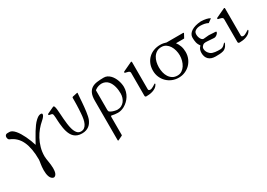

<svg xmlns="http://www.w3.org/2000/svg" viewBox="3 -1257 3305 2374"><g transform="rotate(-30 1655.0 -70.5)"><path d="M248 24.9Q248 -136.7 202.1 -235.4Q156.2 -334 57.6 -373.5Q46.4 -377.9 41.5 -390.4Q36.6 -402.8 36.6 -416Q36.6 -430.2 45.7 -441.4Q54.7 -452.6 72.3 -452.6H102.5Q121.1 -452.6 140.4 -440.2Q159.7 -427.7 178.5 -406Q197.3 -384.3 215.1 -355Q232.9 -325.7 249 -292.5Q265.1 -259.3 279.1 -223.4Q293 -187.5 303.7 -152.8Q325.7 -191.4 346.4 -228.8Q367.2 -266.1 388.2 -300.3Q409.2 -334.5 430.7 -363.8Q452.1 -393.1 476.6 -415.5Q491.7 -429.7 509.8 -441.2Q527.8 -452.6 547.4 -452.6Q568.8 -452.6 568.8 -437Q568.8 -424.8 555.4 -406.5Q542 -388.2 518.1 -368.2Q483.4 -338.9 449.2 -297.9Q415 -256.8 387.9 -206.5Q360.8 -156.2 344.2 -97.9Q327.6 -39.6 327.6 24.4Q327.6 42 330.6 62.3Q333.5 82.5 337.2 105.2Q340.8 127.9 344 152.8Q347.2 177.7 347.2 204.1Q347.2 223.6 345 241.9Q342.8 260.3 337.2 274.7Q331.5 289.1 322 298.6Q312.5 308.1 298.3 310.5Q278.8 307.1 266.1 293.9Q253.4 280.8 246.1 261.2Q238.8 241.7 235.8 217.8Q232.9 193.8 232.9 169.4Q232.9 143.1 235.4 120.8Q237.8 98.6 240.5 80.6Q243.2 62.5 245.6 48.6Q248 34.7 248 24.9Z M874 13.2Q837.4 13.2 810.5 3.2Q783.7 -6.8 764.6 -24.4Q745.6 -42 732.9 -65.7Q720.2 -89.4 712.2 -116.5Q704.1 -143.6 699.5 -173.3Q694.8 -203.1 691.9 -232.4Q689.5 -253.9 688.7 -276.9Q688 -299.8 686.8 -319.8Q685.5 -339.8 683.3 -354.5Q681.2 -369.1 676.8 -374.5Q670.9 -380.9 662.1 -382.8Q653.3 -384.8 645 -386Q636.7 -387.2 630.9 -389.2Q625 -391.1 625 -397.5Q625 -401.9 627.4 -404.8Q629.9 -407.7 633.8 -409.7L725.6 -452.6Q726.6 -453.1 728.5 -453.1Q730.5 -453.1 732.4 -453.1Q740.7 -453.1 745.6 -437Q750.5 -420.9 753.4 -394Q756.3 -367.2 758.3 -332.3Q760.3 -297.4 763.2 -259.8Q766.1 -222.2 771 -184.1Q775.9 -146 784.7 -113.3Q796.4 -68.4 818.1 -41.7Q839.8 -15.1 873.5 -15.1Q902.8 -15.1 922.9 -30.5Q942.9 -45.9 955.6 -72Q968.3 -98.1 974.9 -133.1Q981.4 -168 983.9 -207Q986.3 -241.2 987.8 -270Q989.3 -298.8 990 -325Q990.7 -351.1 991 -375.7Q991.2 -400.4 991.2 -426.3Q991.2 -436.5 1001.5 -439Q1026.9 -444.3 1040.3 -447.3Q1053.7 -450.2 1060.5 -451.7Q1067.9 -453.6 1069.3 -453.6Q1073.7 -453.6 1073.7 -447.8Q1071.3 -423.3 1069.1 -392.3Q1066.9 -361.3 1064.5 -327.6Q1062 -293.9 1058.6 -259.5Q1055.2 -225.1 1050.8 -193.6Q1046.4 -162.1 1040.8 -135.5Q1035.2 -108.9 1027.8 -91.3Q1019 -70.3 1006.3 -51.5Q993.7 -32.7 975.1 -18.3Q956.5 -3.9 931.6 4.6Q906.7 13.2 874 13.2Z M1210.4 -259.3Q1210.4 -324.2 1227.8 -362.5Q1245.1 -400.9 1276.4 -420.7Q1307.6 -440.4 1351.6 -446.3Q1395.5 -452.1 1448.2 -452.1Q1473.6 -452.1 1495.1 -441.7Q1516.6 -431.2 1534.4 -413.8Q1552.2 -396.5 1565.9 -373.5Q1579.6 -350.6 1588.6 -325.7Q1597.7 -300.8 1602.5 -275.4Q1607.4 -250 1607.4 -228Q1607.4 -192.9 1598.1 -161.1Q1588.9 -129.4 1571.8 -101.8Q1554.7 -74.2 1530.8 -51.3Q1506.8 -28.3 1477.1 -11.7Q1456.5 -0.5 1433.1 6.3Q1409.7 13.2 1385.3 13.2Q1363.3 13.2 1342.5 10.3Q1321.8 7.3 1296.9 2Q1288.6 2 1287.8 7.6Q1287.1 13.2 1286.6 20V275.4Q1286.6 278.3 1284.2 280Q1281.7 281.7 1278.8 283.2L1218.3 312.5Q1210.4 312.5 1210.4 304.7ZM1391.1 -401.4Q1364.7 -401.4 1340.6 -394Q1316.4 -386.7 1293.9 -370.1Q1293 -369.6 1291.7 -368.4Q1290.5 -367.2 1289.6 -366.2L1286.6 -363.3V-88.9Q1286.6 -87.4 1287.1 -80.8Q1287.6 -74.2 1288.6 -68.8Q1289.6 -62 1296.6 -55.9Q1303.7 -49.8 1314 -44.7Q1324.2 -39.6 1336.7 -35.4Q1349.1 -31.2 1360.8 -28.6Q1372.6 -25.9 1382.6 -24.4Q1392.6 -22.9 1398.4 -22.9Q1430.7 -22.9 1455.6 -35.9Q1480.5 -48.8 1497.6 -70.6Q1514.6 -92.3 1523.4 -120.1Q1532.2 -147.9 1532.2 -177.7Q1532.2 -200.7 1529.5 -225.8Q1526.9 -251 1520.5 -275.4Q1514.2 -299.8 1503.4 -322Q1492.7 -344.2 1477.1 -361.6Q1461.4 -378.9 1440.2 -389.4Q1418.9 -399.9 1391.1 -401.4Z M1958 -55.7Q1945.3 -33.7 1924.6 -20.3Q1903.8 -6.8 1880.1 0.5Q1856.4 7.8 1832.3 10.3Q1808.1 12.7 1788.6 12.7Q1783.7 12.7 1777.6 8.3Q1771.5 3.9 1771.5 -7.3V-332.5Q1771.5 -344.2 1765.1 -350.8Q1758.8 -357.4 1749 -360.8Q1739.3 -364.3 1728 -366.5Q1716.8 -368.7 1706.5 -371.6Q1703.6 -372.6 1701.9 -374.3Q1700.2 -376 1700.2 -381.3Q1700.2 -383.8 1701.7 -386.2Q1703.1 -388.7 1707.5 -391.1L1832 -449.7Q1834 -450.7 1836.2 -451.7Q1838.4 -452.6 1839.4 -452.6Q1847.7 -452.6 1847.7 -440.9V-54.7Q1847.7 -43 1856 -38.6Q1864.3 -34.2 1873.5 -34.2Q1885.7 -34.2 1899.2 -40.3Q1912.6 -46.4 1924.6 -53.5Q1936.5 -60.5 1945.3 -66.7Q1954.1 -72.8 1957 -72.8Q1960.9 -72.8 1961.4 -70.3Q1961.9 -67.9 1961.9 -66.4Q1961.9 -64.9 1961.2 -62.3Q1960.4 -59.6 1958 -55.7Z M2253.9 13.7Q2204.1 13.7 2161.1 -4.4Q2118.2 -22.5 2086.4 -54Q2054.7 -85.4 2036.4 -128.2Q2018.1 -170.9 2018.1 -220.2Q2018.1 -275.9 2036.9 -319.3Q2055.7 -362.8 2087.6 -392.8Q2119.6 -422.9 2162.4 -438.5Q2205.1 -454.1 2253.9 -454.1Q2276.9 -454.1 2298.1 -450.2Q2319.3 -446.3 2339.4 -439.5H2575.2Q2580.6 -439.5 2581.8 -437.7Q2583 -436 2583 -431.6L2555.7 -380.9Q2553.7 -377 2553 -375Q2552.2 -373 2547.9 -373H2434.6Q2458 -343.8 2471.4 -304.9Q2484.9 -266.1 2484.9 -220.2Q2484.9 -170.4 2466.8 -127.4Q2448.7 -84.5 2417.5 -53.2Q2386.2 -22 2344.2 -4.2Q2302.2 13.7 2253.9 13.7ZM2400.9 -220.2Q2400.9 -256.8 2391.4 -293.2Q2381.8 -329.6 2363.3 -358.6Q2344.7 -387.7 2317.4 -405.5Q2290 -423.3 2253.9 -423.3Q2212.9 -423.3 2184.1 -405Q2155.3 -386.7 2137 -357.4Q2118.7 -328.1 2110.4 -292Q2102.1 -255.9 2102.1 -220.2Q2102.1 -182.1 2110.6 -145.8Q2119.1 -109.4 2137.7 -80.8Q2156.2 -52.2 2184.8 -34.7Q2213.4 -17.1 2253.9 -17.1Q2289.1 -17.1 2316.7 -35.4Q2344.2 -53.7 2362.8 -83Q2381.3 -112.3 2391.1 -148.4Q2400.9 -184.6 2400.9 -220.2Z M2834.5 -453.6Q2854.5 -453.6 2874 -451.2Q2893.6 -448.7 2912.1 -444.8Q2927.2 -441.4 2939.2 -436.8Q2951.2 -432.1 2963.4 -424.8L2910.6 -386.2Q2899.4 -392.6 2886 -397.2Q2872.6 -401.9 2857.9 -404.8Q2843.3 -407.7 2828.6 -408.9Q2814 -410.2 2800.8 -410.2Q2779.3 -410.2 2759.8 -405Q2740.2 -399.9 2722.7 -385.3Q2713.4 -377.4 2709.5 -365.2Q2705.6 -353 2705.6 -338.9Q2705.6 -323.2 2709.7 -307.4Q2713.9 -291.5 2720.9 -278.8Q2728 -266.1 2737.5 -257.8Q2747.1 -249.5 2758.3 -249.5Q2778.3 -249.5 2797.1 -252.9Q2815.9 -256.3 2836.4 -256.3Q2854 -256.3 2871.3 -254.2Q2888.7 -252 2907.2 -252Q2912.6 -252 2918.5 -251.7Q2924.3 -251.5 2929 -250.7Q2933.6 -250 2936.8 -248.5Q2939.9 -247.1 2939.9 -245.1Q2939.9 -235.8 2933.8 -226.6Q2927.7 -217.3 2918.5 -210Q2909.2 -202.6 2898.9 -198.2Q2888.7 -193.8 2879.9 -193.8Q2871.1 -193.8 2862.3 -194.3Q2853.5 -194.8 2844.7 -195.8Q2830.1 -196.8 2818.8 -197.5Q2807.6 -198.2 2797.6 -199Q2787.6 -199.7 2777.8 -200.2Q2768.1 -200.7 2756.3 -200.7Q2745.1 -200.7 2734.9 -197.8Q2724.6 -194.8 2714.8 -185.5Q2705.6 -177.2 2699.7 -167.5Q2693.8 -157.7 2693.8 -141.1Q2693.8 -119.1 2704.8 -98.1Q2715.8 -77.1 2736.3 -60.1Q2748 -50.3 2764.9 -44.9Q2781.7 -39.6 2800.3 -36.9Q2818.8 -34.2 2837.9 -33.7Q2856.9 -33.2 2873 -33.2Q2894.5 -33.2 2911.4 -43.7Q2928.2 -54.2 2945.8 -74.7Q2948.2 -77.1 2953.6 -78.4Q2959 -79.6 2961.4 -82Q2960.9 -76.2 2956.1 -64Q2951.2 -51.8 2942.1 -38.1Q2933.1 -24.4 2919.4 -12.5Q2905.8 -0.5 2887.7 4.4Q2861.8 11.7 2834.2 12.9Q2806.6 14.2 2779.3 14.2Q2714.4 14.2 2680.7 -19Q2647 -52.2 2647 -110.8Q2647 -131.8 2653.3 -153.6Q2659.7 -175.3 2683.1 -199.2Q2659.7 -228.5 2652.6 -260.3Q2645.5 -292 2645.5 -330.1Q2645.5 -356 2658.7 -377.2Q2671.9 -398.4 2696.3 -414.6Q2720.7 -430.7 2755.6 -440.7Q2790.5 -450.7 2834.5 -453.6Z M3286.1 -55.7Q3273.4 -33.7 3252.7 -20.3Q3231.9 -6.8 3208.3 0.5Q3184.6 7.8 3160.4 10.3Q3136.2 12.7 3116.7 12.7Q3111.8 12.7 3105.7 8.3Q3099.6 3.9 3099.6 -7.3V-332.5Q3099.6 -344.2 3093.3 -350.8Q3086.9 -357.4 3077.1 -360.8Q3067.4 -364.3 3056.2 -366.5Q3044.9 -368.7 3034.7 -371.6Q3031.7 -372.6 3030 -374.3Q3028.3 -376 3028.3 -381.3Q3028.3 -383.8 3029.8 -386.2Q3031.2 -388.7 3035.6 -391.1L3160.2 -449.7Q3162.1 -450.7 3164.3 -451.7Q3166.5 -452.6 3167.5 -452.6Q3175.8 -452.6 3175.8 -440.9V-54.7Q3175.8 -43 3184.1 -38.6Q3192.4 -34.2 3201.7 -34.2Q3213.9 -34.2 3227.3 -40.3Q3240.7 -46.4 3252.7 -53.5Q3264.6 -60.5 3273.4 -66.7Q3282.2 -72.8 3285.2 -72.8Q3289.1 -72.8 3289.6 -70.3Q3290 -67.9 3290 -66.4Q3290 -64.9 3289.3 -62.3Q3288.6 -59.6 3286.1 -55.7Z"/></g></svg>

Font: Cardo
Style: Bold
Weight: 700
Designer: David J. Perry
Foundry: David J. Perry
Version: Version 1.0011